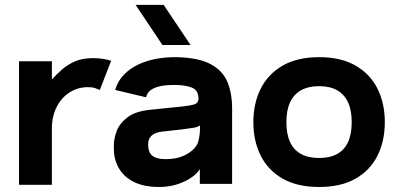

<svg xmlns="http://www.w3.org/2000/svg" viewBox="-20 -744 1616 777"><path d="M384 -380Q374.7 -384 364 -387.7Q353.3 -391.3 336 -391.3Q294.3 -391.3 261.2 -369.8Q228 -348.3 209 -310.3Q190 -272.3 190 -224V4H57V-496H190V-422.7Q209 -443.3 231.3 -463Q253.7 -482.7 283.7 -495.7Q313.7 -508.7 356.7 -508.7Q377.7 -508.7 396.7 -505.8Q415.7 -503 429.7 -498Z M624.7 12.7Q561 12.7 520.2 -8.5Q479.3 -29.7 460 -65Q440.7 -100.3 440.7 -142V-157Q440.7 -183 452.3 -214Q464 -245 496.2 -269.5Q528.3 -294 589.7 -300L707.7 -312Q754.3 -316.7 768.8 -322.5Q783.3 -328.3 783.3 -344.3Q783.3 -378.3 757 -389.3Q730.7 -400.3 683.3 -400.3Q654 -400.3 630.5 -395.7Q607 -391 591.5 -380.5Q576 -370 571 -350.3L446 -380Q456.7 -416.7 481.8 -442.2Q507 -467.7 541.3 -483.7Q575.7 -499.7 615.3 -506.5Q655 -513.3 694.3 -512.7Q784 -510.7 832.8 -484.2Q881.7 -457.7 900.5 -412Q919.3 -366.3 919.3 -305V0H788.7V-59.7Q778 -41.7 754.2 -25.2Q730.3 -8.7 696.8 2Q663.3 12.7 624.7 12.7ZM651.7 -100Q693 -100.3 721.7 -113Q750.3 -125.7 766.2 -143.5Q782 -161.3 783.7 -177.3Q787.3 -190.3 788.5 -206.3Q789.7 -222.3 789.3 -236.7Q782 -230 763 -226.8Q744 -223.7 711 -219.7L638 -211.7Q607.3 -208.3 593.5 -195.3Q579.7 -182.3 579.7 -161.7V-156.3Q579.7 -140 585.8 -127Q592 -114 607.7 -107Q623.3 -100 651.7 -100ZM637.3 -562 528.7 -724.3H642.3L751 -562Z M1271.5 12.7Q1182.7 12.7 1123.5 -21.3Q1064.3 -55.3 1034.8 -114.7Q1005.3 -174 1005.3 -250Q1005.3 -325 1034.8 -384.5Q1064.3 -444 1123.6 -478.3Q1182.9 -512.7 1271.7 -512.7Q1360.1 -512.7 1419.4 -478.3Q1478.7 -444 1508 -384.5Q1537.3 -325 1537.3 -250Q1537.3 -174 1508 -114.7Q1478.7 -55.3 1419.4 -21.3Q1360.1 12.7 1271.5 12.7ZM1271.6 -104.7Q1315.3 -104.7 1344.5 -120.8Q1373.7 -137 1388.5 -169.2Q1403.3 -201.3 1403.3 -250Q1403.3 -297.7 1388.5 -329.8Q1373.7 -362 1344.4 -378.7Q1315.1 -395.3 1271.6 -395.3Q1228 -395.3 1198.3 -378.7Q1168.7 -362 1153.8 -329.8Q1139 -297.7 1139 -250Q1139 -201.3 1153.8 -169.2Q1168.7 -137 1198.2 -120.8Q1227.8 -104.7 1271.6 -104.7Z"/></svg>

Font: Nata Sans
Style: Regular
Weight: 400
Designer: Daniel Uzquiano Cruz
Version: Version 1.001